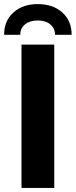

<svg xmlns="http://www.w3.org/2000/svg" viewBox="-25 -918 370 938"><path d="M240 -700V0H80V-700ZM160 -818Q121 -818 97.5 -799Q74 -780 74 -748H-5Q-5 -816 40.5 -857Q86 -898 160 -898Q234 -898 279.5 -857Q325 -816 325 -748H244Q244 -779 221 -798.5Q198 -818 160 -818Z"/></svg>

Font: Goli Bold
Style: Regular
Weight: 700
Designer: jaikishan Patel
Foundry: MagicType
Version: Version 1.000